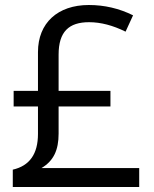

<svg xmlns="http://www.w3.org/2000/svg" viewBox="-20 -743 612 763"><path d="M333 -723.1C209.5 -723.1 130.9 -651.9 130.9 -536.1V-381.8H34.2V-319.8H130.9V-210.9C130.9 -131.3 97.7 -84 30.8 -68.8V0H533.2V-75.2H145C193.4 -104 212.9 -147 212.9 -211.9V-319.8H418.9V-381.8H212.9V-525.9C212.9 -617.2 253.9 -654.8 334 -654.8C380.4 -654.8 428.7 -642.1 479 -617.2L508.8 -682.1C453.6 -709.5 395 -723.1 333 -723.1Z"/></svg>

Font: Open Sans
Style: Regular
Weight: 400
Foundry: Ascender Corporation
Version: Version 1.100;PS 001.100;hotconv 1.0.88;makeotf.lib2.5.64775